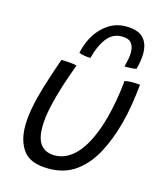

<svg xmlns="http://www.w3.org/2000/svg" viewBox="-117 -859 824 970"><g transform="rotate(15 294.5 -374.0)"><path d="M485 -503.5Q500 -507.5 526 -507.5Q536 -507.5 547.8 -507Q559.5 -506.5 565.5 -505.5Q560.5 -454 552 -400Q543.5 -346 529.5 -294.5Q506.5 -208 468.5 -135.8Q430.5 -63.5 371.8 -20Q313 23.5 228.5 23.5Q134 23.5 96.5 -25.8Q59 -75 59 -154.5Q59 -206 72 -266.8Q85 -327.5 105.8 -392.8Q126.5 -458 149.5 -524Q157 -524 168 -523.8Q179 -523.5 188 -522.5Q199.5 -521.5 211 -520Q222.5 -518.5 230.5 -516Q208.5 -458 188.8 -396Q169 -334 156.5 -276Q144 -218 144 -171.5Q144 -108.5 169 -78.8Q194 -49 241 -49Q308.5 -49 362 -113.2Q415.5 -177.5 450 -303.5Q462 -349 471 -398.8Q480 -448.5 485 -503.5ZM228 -582Q246.5 -668.5 299.5 -720.2Q352.5 -772 420 -772Q483.5 -772 512 -743.5Q540.5 -715 540.5 -661Q540.5 -641.5 536.8 -620Q533 -598.5 528 -579Q514.5 -575.5 497.2 -574.8Q480 -574 466 -574Q471 -594 475 -614Q479 -634 479 -650.5Q479 -682.5 464.2 -700Q449.5 -717.5 414 -717.5Q365 -717.5 334.2 -675.5Q303.5 -633.5 288.5 -571.5Q270.5 -571.5 254 -574.8Q237.5 -578 228 -582Z"/></g></svg>

Font: Grandstander Light
Style: Italic
Weight: 300
Italic angle: -15°
Designer: Tyler Finck
Foundry: Etcetera Type Co
Version: Version 1.200; ttfautohint (v1.8.3)